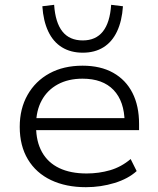

<svg xmlns="http://www.w3.org/2000/svg" viewBox="-20 -770 655 798"><path d="M337 8Q254 8 192 -21.5Q130 -51 96 -107.5Q62 -164 62 -243Q62 -318 94.5 -375.5Q127 -433 185.5 -465Q244 -497 323 -497Q398 -497 450.5 -467.5Q503 -438 530.5 -384Q558 -330 558 -255V-229H110V-279H519L498 -262Q497 -349 452 -396Q407 -443 323 -443Q264 -443 220.5 -419.5Q177 -396 153.5 -353Q130 -310 130 -252V-244Q130 -182 154.5 -138Q179 -94 226 -71.5Q273 -49 340 -49Q391 -49 437.5 -62.5Q484 -76 523 -109L548 -59Q513 -27 456 -9.5Q399 8 337 8ZM324 -551Q274 -551 237.5 -573.5Q201 -596 180.5 -639.5Q160 -683 156 -744L205 -750Q210 -676 239.5 -639Q269 -602 324 -602Q378 -602 407.5 -639Q437 -676 442 -750L491 -744Q487 -683 466.5 -639.5Q446 -596 410 -573.5Q374 -551 324 -551Z"/></svg>

Font: Nunito Sans 10pt SemiExpanded Light
Style: Regular
Weight: 300
Width: 6
Designer: Vernon Adams
Foundry: Vernon Adams
Version: Version 3.101;gftools[0.9.27]